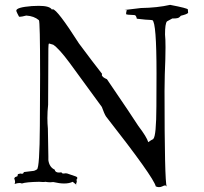

<svg xmlns="http://www.w3.org/2000/svg" viewBox="-20 -756 838 790"><path d="M634 14Q642 14 648.5 10.5Q655 7 659 7Q664 7 666 13Q657 -10 657 -382L658 -449Q661 -518 661 -561Q661 -597 659 -614Q659 -659 667 -668L689 -680H694Q714 -680 719 -686L725 -692L723 -691Q749 -697 754 -703L753 -717Q753 -722 680 -736Q627 -724 560 -723L493 -715L502 -714Q499 -707 499 -702Q499 -701 499 -698Q499 -695 533 -694Q540 -694 543 -679Q585 -674 599 -674L607 -673Q624 -664 624 -454Q624 -442 623.5 -319Q623 -196 611 -185V-184Q602 -180 590 -171Q584 -192 549 -238Q527 -273 420 -430Q399 -439 399 -448L400 -452Q363 -499 305 -577Q215 -718 197 -718Q195 -718 194 -716Q185 -732 140 -732L111 -731Q47 -726 47 -712Q47 -710 51.5 -700.5Q56 -691 58 -688Q58 -687 62 -687Q69 -687 88 -692Q120 -690 140 -673Q145 -670 145 -448Q145 -411 144 -238.5Q143 -66 132 -59Q122 -53 119 -53L78 -48Q77 -41 70 -41L64 -42Q59 -41 55.5 -40Q52 -39 52 -31Q40 -27 40 -25L42 -23H38Q42 -14 42 -8Q42 -3 40 1Q52 -3 60 -3Q66 -3 70 -1Q87 -7 141 -8L157 -7Q164 -7 166 -8Q178 -6 187 -6Q194 -6 199 -7Q225 -1 244 -1Q265 -1 279 -8Q295 4 295 6H294L293 3Q293 -1 296 -8L295 -16Q295 -19 296 -19L297 -18L298 -24Q298 -28 292 -30Q286 -32 257 -42L251 -43L242 -42Q234 -42 233 -47L223 -46Q207 -46 205 -58Q183 -68 179 -97V-113Q179 -145 177 -227Q175 -248 175 -270Q175 -297 178 -325L179 -556Q179 -577 182 -577Q184 -577 199 -572Q223 -556 266 -498L399 -316Q409 -288 416 -277Q612 -27 621 11Q628 14 634 14Z"/></svg>

Font: Xiaobo Songti 小帛宋体
Style: Regular
Weight: 400
Version: Version 1.501;March 17, 2024;FontCreator 14.0.0.2814 64-bit